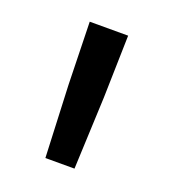

<svg xmlns="http://www.w3.org/2000/svg" viewBox="-77 -970 410 465"><g transform="rotate(20 127.5 -737.5)"><path d="M177 -911 173 -750 165 -564H90L82 -750L78 -911Z"/></g></svg>

Font: Matangi SemiBold
Style: Regular
Weight: 600
Designer: Prashant Pant
Foundry: The Graphic Ant
Version: Version 3.002